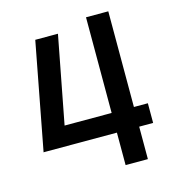

<svg xmlns="http://www.w3.org/2000/svg" viewBox="-104 -782 794 870"><g transform="rotate(-15 293.0 -346.5)"><path d="M33.7 -152.3 34.7 -153.8 129.9 -654.3H236.3L157.7 -244.6H378.4V-693.4H482.9V-244.6H548.3V-152.3H482.9V0H378.4V-152.3Z"/></g></svg>

Font: Caskaydia Cove Medium
Style: Regular
Weight: 500
Monospace: yes
Designer: Aaron Bell
Foundry: Saja Typeworks
Version: Version 4.300; ttfautohint (v1.8.3)